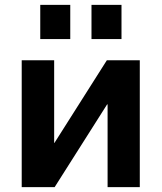

<svg xmlns="http://www.w3.org/2000/svg" viewBox="-20 -767 662 787"><path d="M202 -520V-181H203L418 -520H553V0H421V-339H419L204 0H69V-520ZM355 -607V-747H478V-607ZM145 -607V-747H268V-607Z"/></svg>

Font: Mplus 1p Bold
Style: Bold
Weight: 700
Version: Version 1.061